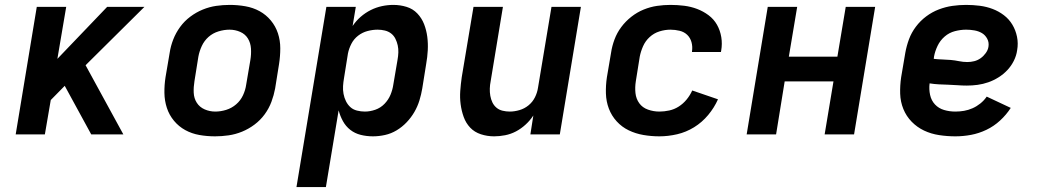

<svg xmlns="http://www.w3.org/2000/svg" viewBox="-20 -548 4240 783"><path d="M44 0 130 -520H250L214 -308L417 -520H569L329 -282L483 0H352L244 -198L187 -140L163 0Z M857 8Q824 8 793 2.5Q762 -3 735.5 -17.5Q709 -32 689.5 -55.5Q670 -79 660.5 -108Q651 -137 650.5 -169Q650 -201 655 -233L672 -333Q676 -360 686.5 -387Q697 -414 714.5 -438Q732 -462 756 -480Q780 -498 807 -509Q834 -520 861.5 -524Q889 -528 917 -528Q949 -528 980.5 -522.5Q1012 -517 1038.5 -502.5Q1065 -488 1084.5 -464.5Q1104 -441 1113.5 -412Q1123 -383 1123 -351Q1123 -319 1118 -287L1102 -187Q1097 -160 1087 -133Q1077 -106 1059.5 -82Q1042 -58 1018 -40Q994 -22 967 -11Q940 0 912 4Q884 8 857 8ZM858 -93Q880 -93 902.5 -100Q925 -107 943 -122.5Q961 -138 971 -159.5Q981 -181 984 -203L1001 -303Q1005 -327 1003.5 -350Q1002 -373 991 -391Q980 -409 959.5 -418Q939 -427 916 -427Q894 -427 871 -420Q848 -413 830.5 -397.5Q813 -382 803 -360.5Q793 -339 789 -317L773 -217Q769 -193 770 -170Q771 -147 782.5 -129Q794 -111 814.5 -102Q835 -93 858 -93Z M1189 215 1311 -520H1431L1418 -442Q1432 -463 1451 -479.5Q1470 -496 1492 -507Q1514 -518 1537.5 -523Q1561 -528 1584 -528Q1612 -528 1638 -520Q1664 -512 1682 -493Q1700 -474 1709.5 -449.5Q1719 -425 1722.5 -398Q1726 -371 1724.5 -343Q1723 -315 1718 -287L1702 -187Q1698 -163 1690.5 -138.5Q1683 -114 1670 -91.5Q1657 -69 1638.5 -49.5Q1620 -30 1597.5 -16.5Q1575 -3 1550 2.5Q1525 8 1501 8Q1475 8 1451 2Q1427 -4 1408.5 -18.5Q1390 -33 1378.5 -54Q1367 -75 1361 -98L1309 215ZM1468 -93Q1489 -93 1510.5 -100.5Q1532 -108 1548 -124.5Q1564 -141 1572.5 -161.5Q1581 -182 1584 -203L1601 -303Q1604 -319 1604.5 -334Q1605 -349 1602 -363Q1599 -377 1592.5 -390Q1586 -403 1575 -411.5Q1564 -420 1549.5 -423.5Q1535 -427 1520 -427Q1500 -427 1479 -421.5Q1458 -416 1440.5 -402.5Q1423 -389 1413 -369.5Q1403 -350 1399 -330L1383 -230Q1380 -213 1379 -197Q1378 -181 1381 -165Q1384 -149 1391 -135Q1398 -121 1409 -111Q1420 -101 1436 -97Q1452 -93 1468 -93Z M1995 8Q1967 8 1941 -0.5Q1915 -9 1897.5 -27.5Q1880 -46 1871 -71Q1862 -96 1858.5 -123Q1855 -150 1857 -177.5Q1859 -205 1863 -233L1911 -520H2031L1981 -217Q1978 -202 1977.5 -187Q1977 -172 1979.5 -157.5Q1982 -143 1988 -130.5Q1994 -118 2004.5 -109Q2015 -100 2029.5 -96.5Q2044 -93 2059 -93Q2078 -93 2098.5 -99Q2119 -105 2135.5 -118.5Q2152 -132 2161.5 -151Q2171 -170 2174 -190L2229 -520H2349L2263 0H2143L2155 -77Q2142 -57 2123.5 -40Q2105 -23 2084 -12Q2063 -1 2040 3.5Q2017 8 1995 8Z M2669 8Q2636 8 2604 2.5Q2572 -3 2544 -16.5Q2516 -30 2495 -53Q2474 -76 2463 -105Q2452 -134 2451 -167Q2450 -200 2455 -233L2472 -333Q2476 -360 2486 -387Q2496 -414 2513.5 -437.5Q2531 -461 2554.5 -479.5Q2578 -498 2605 -509Q2632 -520 2659.5 -524Q2687 -528 2714 -528Q2743 -528 2770.5 -524.5Q2798 -521 2823 -511.5Q2848 -502 2869.5 -486Q2891 -470 2904 -447Q2917 -424 2921.5 -396.5Q2926 -369 2921 -341Q2921 -340 2920.5 -338.5Q2920 -337 2920 -336H2802Q2802 -337 2802 -337.5Q2802 -338 2802 -338Q2805 -358 2800 -376Q2795 -394 2782.5 -406Q2770 -418 2751.5 -422.5Q2733 -427 2714 -427Q2692 -427 2669.5 -420Q2647 -413 2629.5 -397Q2612 -381 2602.5 -359.5Q2593 -338 2589 -317L2573 -217Q2569 -192 2571.5 -168.5Q2574 -145 2587 -127Q2600 -109 2622.5 -101Q2645 -93 2669 -93Q2689 -93 2709.5 -97.5Q2730 -102 2748 -113.5Q2766 -125 2780 -142Q2794 -159 2803 -179L2908 -143Q2893 -109 2868 -79Q2843 -49 2810.5 -29Q2778 -9 2741.5 -0.5Q2705 8 2669 8Z M3025 0 3111 -520H3231L3197 -317H3395L3429 -520H3549L3463 0H3343L3379 -216H3180L3145 0Z M3876 8Q3843 8 3810 3Q3777 -2 3748.5 -15.5Q3720 -29 3698 -51.5Q3676 -74 3664 -103.5Q3652 -133 3651 -166Q3650 -199 3655 -233L3672 -333Q3677 -361 3687 -388Q3697 -415 3715 -439Q3733 -463 3757 -481Q3781 -499 3808.5 -509.5Q3836 -520 3864 -524Q3892 -528 3920 -528Q3948 -528 3975.5 -524.5Q4003 -521 4028 -511.5Q4053 -502 4074 -486Q4095 -470 4108.5 -447.5Q4122 -425 4127.5 -398Q4133 -371 4128 -343Q4125 -321 4114.5 -300Q4104 -279 4088 -262Q4072 -245 4052 -232.5Q4032 -220 4010.5 -212.5Q3989 -205 3967 -202Q3945 -199 3923 -199Q3904 -199 3885 -200.5Q3866 -202 3847 -202.5Q3828 -203 3809 -204Q3790 -205 3771 -208Q3768 -184 3773 -161Q3778 -138 3793 -122Q3808 -106 3830 -99.5Q3852 -93 3876 -93Q3894 -93 3911.5 -96Q3929 -99 3946 -106.5Q3963 -114 3978 -126Q3993 -138 4004 -154L4102 -108Q4084 -80 4058.5 -56.5Q4033 -33 4002.5 -18.5Q3972 -4 3940 2Q3908 8 3876 8ZM3925 -295Q3939 -295 3953 -298.5Q3967 -302 3979 -310.5Q3991 -319 4000 -331.5Q4009 -344 4011 -357Q4014 -375 4006 -390Q3998 -405 3984.5 -413Q3971 -421 3954 -424Q3937 -427 3920 -427Q3898 -427 3874.5 -421Q3851 -415 3832.5 -399Q3814 -383 3803.5 -361Q3793 -339 3789 -317L3788 -308Q3805 -306 3822.5 -305.5Q3840 -305 3857 -303.5Q3874 -302 3891 -298.5Q3908 -295 3925 -295Z"/></svg>

Font: Iosevka SS04 Extended
Style: Bold Italic
Weight: 700
Width: 7
Italic angle: -9°
Monospace: yes
Designer: Belleve Invis
Foundry: Belleve Invis
Version: Version 19.0.0; ttfautohint (v1.8.4)